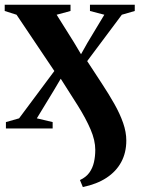

<svg xmlns="http://www.w3.org/2000/svg" viewBox="-22 -532 586 795"><path d="M321 242.5 309 213.5Q334 202 347.8 183Q361.5 164 367 139.8Q372.5 115.5 372.5 88.5Q372.5 49 353 3.8Q333.5 -41.5 300.8 -93.8Q268 -146 229.5 -206L200.5 -157L130.5 -42L196 -26.5V0H2.5V-26.5L57 -42L203 -238L46.5 -471L-2.5 -486.5V-512.5H270V-486.5L212.5 -471L284 -357L313.5 -307.5L340.5 -355.5L410 -471L350.5 -486.5V-512.5H536V-486.5L482.5 -471L339 -279Q370.5 -230.5 399.5 -186.5Q428.5 -142.5 451.5 -101.8Q474.5 -61 487.8 -23Q501 15 501 50Q501 100 480 139Q459 178 419 204.2Q379 230.5 321 242.5Z"/></svg>

Font: Merriweather 120pt
Style: Bold
Weight: 700
Designer: Eben Sorkin
Foundry: Eben Sorkin
Version: Version 2.100